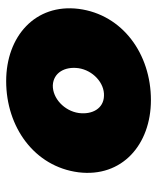

<svg xmlns="http://www.w3.org/2000/svg" viewBox="38 -550 521 638"><g transform="rotate(-90 299.0 -230.5)"><path d="M46 -231C28 -86 138 10 286 10C439 10 570 -84 589 -230C607 -374 498 -471 349 -471C196 -471 65 -377 46 -231ZM243 -230C250 -278 292 -317 335 -316C377 -314 398 -276 392 -231C385 -183 343 -144 300 -146C258 -147 237 -185 243 -230Z"/></g></svg>

Font: Jost* Black
Style: Italic
Weight: 900
Italic angle: -10°
Version: Version 3.7